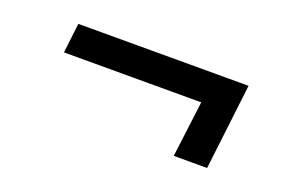

<svg xmlns="http://www.w3.org/2000/svg" viewBox="-45 -494 682 460"><g transform="rotate(20 296.0 -264.5)"><path d="M84 -298 93 -374H527L501 -155H416L434 -298Z"/></g></svg>

Font: Aleo Medium
Style: Italic
Weight: 500
Italic angle: -7°
Designer: Alessio Laiso
Foundry: Alessio Laiso
Version: Version 2.001;gftools[0.9.29]